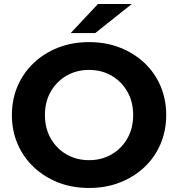

<svg xmlns="http://www.w3.org/2000/svg" viewBox="-20 -921 884 953"><path d="M422 12Q339 12 269.5 -15Q200 -42 148 -91Q96 -140 67.5 -206Q39 -272 39 -350Q39 -428 67.5 -494Q96 -560 148 -609Q200 -658 269.5 -685Q339 -712 422 -712Q505 -712 574.5 -685Q644 -658 696 -609.5Q748 -561 776.5 -494.5Q805 -428 805 -350Q805 -272 776.5 -205.5Q748 -139 696 -90.5Q644 -42 574.5 -15Q505 12 422 12ZM422 -126Q484 -126 533.5 -154.5Q583 -183 612 -233.5Q641 -284 641 -350Q641 -416 612 -466.5Q583 -517 533.5 -545.5Q484 -574 422 -574Q360 -574 310.5 -545.5Q261 -517 232 -466.5Q203 -416 203 -350Q203 -284 232 -233.5Q261 -183 310.5 -154.5Q360 -126 422 -126ZM331 -757 466 -901H634L453 -757Z"/></svg>

Font: Montserrat
Style: Bold
Weight: 700
Designer: Julieta Ulanovsky
Foundry: Julieta Ulanovsky
Version: Version 9.000; ttfautohint (v1.8.4.7-5d5b)